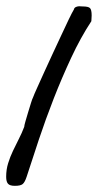

<svg xmlns="http://www.w3.org/2000/svg" viewBox="-21 -602 336 623"><path d="M-1 -28.3Q-1 -51.8 5.4 -72.3Q11.7 -92.8 21 -112.3Q30.3 -131.8 40 -150.9Q49.8 -169.9 57.6 -190.4Q57.6 -194.3 61.5 -208Q65.4 -221.7 70.3 -237.8Q75.2 -253.9 79.6 -268.1Q84 -282.2 85.9 -285.2Q89.8 -295.9 100.1 -318.4Q110.4 -340.8 123 -369.1Q135.7 -397.5 150.4 -428.7Q165 -460 178.2 -488.3Q191.4 -516.6 202.1 -539.1Q212.9 -561.5 218.8 -571.3Q219.7 -576.2 223.1 -578.1Q226.6 -580.1 231 -581.1Q235.4 -582 239.7 -581.5Q244.1 -581.1 247.1 -581.1Q265.6 -581.1 271 -575.7Q276.4 -570.3 276.4 -551.8Q276.4 -549.8 275.9 -542Q275.4 -534.2 275.4 -533.2Q240.2 -479.5 210 -414.6Q179.7 -349.6 153.3 -282.2Q127 -214.8 105 -148.9Q83 -83 65.4 -28.3Q59.6 -10.7 52.7 -4.9Q45.9 1 27.3 1Q10.7 1 4.9 -5.9Q-1 -12.7 -1 -28.3Z"/></svg>

Font: Swanky and Moo Moo
Style: Regular
Weight: 400
Designer: Kimberly Geswein
Foundry: Kimberly Geswein
Version: Version 1.002 2001